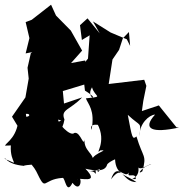

<svg xmlns="http://www.w3.org/2000/svg" viewBox="-30 -755 781 816"><path d="M509 -588 440 -617 365 -664 394 -613 342 -677 310 -648 318 -585 351 -605 344 -506 319 -476 331 -370C411 -321 329 -332 361 -384C374 -339 415 -346 335 -337C344 -312 375 -287 359 -203C343 -247 437 -207 382 -232C429 -150 367 -91 397 -116C445 -119 338 -99 365 -59C376 -107 320 -108 330 -174C327 -115 314 -198 286 -190C268 -172 212 -236 218 -247C239 -236 242 -260 151 -194C178 -194 184 -204 139 -154C151 -143 159 -151 156 -162C152 -183 228 -152 244 -247C226 -291 268 -287 319 -341L242 -315L237 -368L336 -398L332 -498L272 -487L319 -540L271 -625L208 -689L187 -735L105 -671L79 -661L95 -593L79 -528L140 -540L175 -583L101 -529L87 -467L92 -421L78 -341L21 -259L47 -216C126 -257 84 -213 80 -271C106 -274 97 -246 50 -266C48 -173 -2 -151 -9 -136C68 -137 -16 -148 16 -137C11 -57 63 -50 -10 -80C-8 -91 -6 -57 72 -50C68 -54 156 -60 179 -58C74 -60 102 -69 124 -27C169 66 146 7 236 1C247 -2 252 76 278 22C318 74 321 -21 298 9C300 -6 401 33 333 -38C419 -18 423 -46 428 -64C386 -53 394 11 375 -53C377 15 387 -32 348 -27C446 -39 396 -50 459 -78C462 -9 510 -11 550 19C487 19 495 -63 442 7C466 -69 500 9 518 -22C507 6 547 -27 547 6C502 6 580 11 553 -64C553 -12 597 -60 613 -56C575 -49 548 -8 575 -27C595 -99 578 -81 550 -175C532 -161 532 -168 513 -267C573 -211 568 -242 563 -176C561 -229 604 -267 629 -268C573 -206 616 -188 731 -213L720 -214L645 -307L573 -283L579 -326L592 -390L583 -416L432 -398L448 -502L476 -543L492 -592L518 -619L523 -560Z"/></svg>

Font: Hussar Lance
Style: ExBd
Weight: 700
Foundry: Cannot Into Space Fonts, PlusOne Fonts
Version: Version 2.270